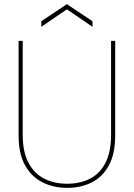

<svg xmlns="http://www.w3.org/2000/svg" viewBox="-20 -898 648 930"><path d="M306 12Q240 12 186.5 -14.5Q133 -41 101.5 -97Q70 -153 70 -243V-700H90V-246Q90 -161 118.5 -108.5Q147 -56 195.5 -32Q244 -8 305 -8Q367 -8 415 -32Q463 -56 490.5 -108.5Q518 -161 518 -246V-700H538V-243Q538 -153 507.5 -97Q477 -41 424.5 -14.5Q372 12 306 12ZM180 -768V-795L304 -878L428 -795V-768L304 -853Z"/></svg>

Font: DM Sans 24pt Thin
Style: Regular
Weight: 250
Designer: Colophon Foundry, Jonny Pinhorn
Foundry: Colophon Foundry
Version: Version 4.004;gftools[0.9.30]